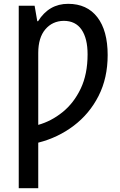

<svg xmlns="http://www.w3.org/2000/svg" viewBox="-20 -744 628 1004"><path d="M336 -724Q435 -724 489 -654Q543 -584 543 -456Q543 -336 495.5 -242.5Q448 -149 365.5 -86.5Q283 -24 180 2V240H78V-714H161L175 -633H179Q236 -724 336 -724ZM313 -635Q254 -634 217 -590.5Q180 -547 180 -467V-91Q248 -110 307 -157.5Q366 -205 402 -280.5Q438 -356 438 -460Q438 -543 406.5 -589Q375 -635 313 -635Z"/></svg>

Font: Noto Sans Condensed Medium
Style: Regular
Weight: 500
Width: 3
Designer: Monotype Design Team
Foundry: Monotype Imaging Inc.
Version: Version 2.013; ttfautohint (v1.8.4.7-5d5b)